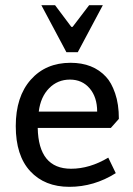

<svg xmlns="http://www.w3.org/2000/svg" viewBox="-20 -711 513 743"><path d="M255 -58Q327 -58 399 -101L428 -41Q344 12 248.5 12Q153 12 97 -48.5Q41 -109 41 -223Q41 -337 99 -402.5Q157 -468 253 -468Q340 -468 390 -414Q411 -392 425.5 -350Q440 -308 440 -251L409 -216H126Q129 -58 255 -58ZM130 -279H356Q356 -335 327 -369Q298 -403 250.5 -403Q203 -403 170 -369.5Q137 -336 130 -279ZM261 -607 325 -691H378L281 -509H237L140 -691H193L256 -607Z"/></svg>

Font: Average Sans
Style: Regular
Weight: 400
Designer: Eduardo Rodriguez Tunni
Foundry: Eduardo Rodriguez Tunni
Version: Version 1.002